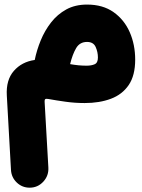

<svg xmlns="http://www.w3.org/2000/svg" viewBox="-20 -407 631 853"><path d="M366.7 -386.7Q437 -386.7 484.6 -353Q532.2 -319.3 556.4 -263.9Q580.6 -208.5 580.6 -142.1Q580.6 -71.8 552 -29.5Q523.4 12.7 472.9 31.7Q422.4 50.8 356 50.8Q312.5 50.8 271 44.9Q229.5 39.1 194.3 32.7Q184.1 30.8 180.9 33.7Q177.7 36.6 178.2 44.9L194.8 335.9Q197.3 373 172.6 399.9Q147.9 426.8 111.8 426.8Q78.6 426.8 54.7 404.1Q30.8 381.3 28.8 348.1L10.3 17.6Q6.3 -51.8 41.5 -92Q76.7 -132.3 134.3 -140.6Q143.1 -184.1 160.9 -227.5Q178.7 -271 206.8 -307.1Q234.9 -343.3 274.4 -365Q314 -386.7 366.7 -386.7ZM366.7 -220.7Q334.5 -220.7 318.4 -193.4Q302.2 -166 291.5 -122.1Q310.5 -118.7 328.9 -116.9Q347.2 -115.2 364.7 -115.2Q386.2 -115.2 400.6 -121.6Q415 -127.9 415 -151.4Q415 -175.8 405 -198.2Q395 -220.7 366.7 -220.7Z"/></svg>

Font: Mikhak Black
Style: Regular
Weight: 900
Designer: Amin Abedi
Version: Version 3.3